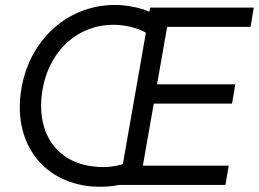

<svg xmlns="http://www.w3.org/2000/svg" viewBox="-20 -730 1022 758"><path d="M341 6C380 9 417 7 451 0H870L883 -76H544L587 -321H896L909 -397H600L640 -624H969L982 -700H573L570 -684C539 -697 504 -705 466 -709C268 -726 101 -588 65 -383C28 -174 143 -12 341 6ZM148 -376C176 -539 300 -644 453 -631C493 -627 527 -617 556 -601L465 -82C432 -72 396 -68 357 -72C202 -85 119 -209 148 -376Z"/></svg>

Font: Fixel Display 20240404
Style: Italic
Weight: 400
Italic angle: -10°
Designer: AlfaBravo + MacPaw
Foundry: Kyrylo Tkachov, Marchela Mozhyna, Serhii Makarenko, Maria Weinstein, Zakhar Kryvoshyya
Version: Version 1.211;Glyphs 3.2 (3225)